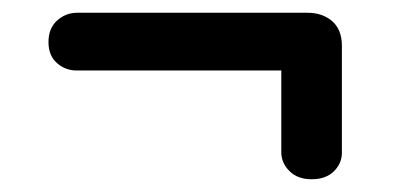

<svg xmlns="http://www.w3.org/2000/svg" viewBox="-20 -449 623 301"><path d="M56 -383Q56 -404.5 69.5 -416.8Q83 -429 101 -429H462Q485.5 -429 500.8 -415.8Q516 -402.5 516 -377V-209.5Q516 -193 503.5 -180.5Q491 -168 468.5 -168Q446.5 -168 433.8 -180.8Q421 -193.5 421 -210.5V-338.5H100Q82.5 -338.5 69.2 -350.2Q56 -362 56 -383Z"/></svg>

Font: Fraunces 9pt S050
Style: Bold
Weight: 700
Version: Version 1.000; ttfautohint (v1.8.3)